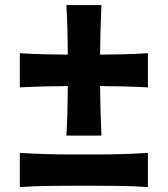

<svg xmlns="http://www.w3.org/2000/svg" viewBox="-20 -745 672 770"><path d="M246.1 -201.2Q249.5 -255.4 250.5 -303.7Q251.5 -352.1 252 -399.9Q206.1 -399.4 158.9 -398.4Q111.8 -397.5 59.6 -394.5V-531.7Q111.8 -528.3 158.9 -527.3Q206.1 -526.4 252 -525.9Q251.5 -574.2 250.5 -622.3Q249.5 -670.4 246.1 -724.6H386.7Q384.3 -670.4 383.1 -622.3Q381.8 -574.2 381.3 -525.9Q426.8 -526.4 473.9 -527.3Q521 -528.3 573.2 -531.7V-394.5Q521 -397.5 473.9 -398.4Q426.8 -399.4 381.3 -399.9Q381.8 -352.1 383.1 -303.7Q384.3 -255.4 386.7 -201.2ZM59.6 5.4V-131.8Q114.7 -128.4 166.5 -127Q218.3 -125.5 263.2 -125.5H369.6Q415 -125.5 466.8 -127Q518.6 -128.4 573.2 -131.8V5.4Q518.6 1.5 466.8 0.7Q415 0 369.6 0H263.2Q218.3 0 166.5 0.7Q114.7 1.5 59.6 5.4Z"/></svg>

Font: Pinar DS4-SemiBold
Style: Regular
Weight: 600
Designer: Amin Abedi
Version: Version 2.000